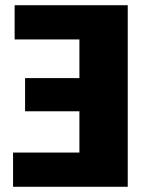

<svg xmlns="http://www.w3.org/2000/svg" viewBox="-20 -715 563 735"><path d="M36 -695V-564H284V-416H76V-289H284V-131H30V0H469V-695Z"/></svg>

Font: Fira Sans ExtraBold
Style: Regular
Weight: 800
Designer: bBox Type GmbH & Carrois Corporate GbR & Edenspiekermann AG
Foundry: bBox Type GmbH & Carrois Corporate GbR & Edenspiekermann AG
Version: Version 4.300;PS 004.300;hotconv 1.0.88;makeotf.lib2.5.64775